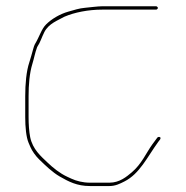

<svg xmlns="http://www.w3.org/2000/svg" viewBox="-20 -618 607 628"><path d="M491 -597.5H314C300.7 -597.5 272.1 -593.8 258.1 -592.5C239.2 -590.9 223 -585.5 203.3 -579.9C176 -572.2 148.8 -556.1 130.8 -538.2C115.1 -522.4 110 -499.7 93.7 -472.6C90.7 -467.5 85.9 -447.3 82 -434.4L75.9 -414.2C66.1 -384.9 62.5 -343.9 62.5 -303L62.5 -235C62.5 -202.8 65.5 -169.5 73.5 -150.9L79.5 -137C84.8 -124.5 96.3 -108.1 107.8 -96.9C128.5 -76.7 151.2 -54.7 175.2 -40.8C204.2 -24.1 231.7 -9.5 274 -9.5H338C357.6 -9.5 372.1 -17 386.4 -24.2C437.1 -49.5 461.5 -104.4 497.9 -154.4C502.7 -160.9 505.3 -162.6 505 -166.7C504.8 -170.6 497.9 -171.4 494.9 -168.3C490.1 -161.5 483.1 -152.6 478.1 -145.6C458 -117.7 443.5 -81.8 411.1 -54.4C394.6 -40.6 371.6 -20.5 338 -20.5H274C251.4 -20.5 229.9 -26 213.3 -33.7L200.3 -39.7C175.7 -51 153.7 -69 135.9 -85.9C114.3 -106.5 86.7 -129.6 78.7 -169.5C75.1 -187.5 73.5 -212.2 73.5 -235V-303C73.5 -340.6 76.5 -379.1 86.1 -409.8C91.1 -425.9 94.5 -445.2 101.3 -463.4C101.6 -464.1 102.2 -465.3 102.7 -466.1C111.6 -479 115.8 -494.6 124.8 -512.6C139.2 -541.3 170 -551.5 189.8 -562.9C190.1 -563 190.7 -563.3 191.1 -563.5C223.7 -577.5 268.9 -586.5 314 -586.5H491C493 -586.5 496.5 -590 496.5 -592C496.5 -594 493 -597.5 491 -597.5Z"/></svg>

Font: CiSf OpenHand
Style: Hln
Weight: 400
Foundry: Cannot Into Space Fonts
Version: Version 0.7892